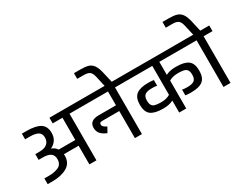

<svg xmlns="http://www.w3.org/2000/svg" viewBox="-99 -1494 2593 2057"><g transform="rotate(-30 1197.0 -465.0)"><path d="M735 -647V-577H625V0H538V-231H356Q357 -226 357 -215Q357 -122 285.5 -81Q214 -40 103 -40H45V-111H103Q175 -111 222.5 -134.5Q270 -158 270 -222Q270 -268 239.5 -291Q209 -314 142 -314H91V-385H143Q207 -385 238.5 -413Q270 -441 270 -487Q270 -537 236 -557Q202 -577 133 -577H76V-647H133Q247 -647 302 -612Q357 -577 357 -495Q357 -446 334.5 -410.5Q312 -375 266 -352Q309 -338 333 -302H538V-577H417V-647Z M1298 -647V-577H1188V0H1101V-335H896Q874 -335 865 -329.5Q856 -324 856 -308Q856 -279 908 -256L873 -193Q820 -215 796 -244Q772 -273 772 -316Q772 -406 889 -406H1101V-577H715V-647Z M1071 -775Q1060 -824 1037 -841.5Q1014 -859 965 -859H883V-929H965Q1025 -929 1060.5 -918Q1096 -907 1119.5 -874Q1143 -841 1158 -775L1190 -637H1102Z M1736 -577V-416Q1787 -442 1853 -442H1867Q1967 -442 2013.5 -406.5Q2060 -371 2060 -282Q2060 -195 2014 -158.5Q1968 -122 1870 -122H1858Q1843 -122 1826 -123.5Q1809 -125 1798 -127V-197Q1826 -192 1854 -192H1866Q1920 -192 1946.5 -211Q1973 -230 1973 -282Q1973 -319 1960.5 -338.5Q1948 -358 1924 -364.5Q1900 -371 1860 -372H1846Q1815 -372 1788.5 -366Q1762 -360 1736 -345V0H1649V-148Q1599 -122 1532 -122H1519Q1419 -122 1372 -157.5Q1325 -193 1325 -282Q1325 -369 1371.5 -405.5Q1418 -442 1516 -442H1528Q1543 -442 1560 -440.5Q1577 -439 1588 -437V-367Q1560 -372 1532 -372H1520Q1466 -372 1439.5 -353Q1413 -334 1413 -282Q1413 -245 1425.5 -225.5Q1438 -206 1462 -199.5Q1486 -193 1526 -192H1539Q1570 -192 1596.5 -198Q1623 -204 1649 -219V-577H1278V-647H2107V-577Z M2394 -577H2284V0H2197V-577H2087V-647H2196L2167 -775Q2156 -824 2133 -841.5Q2110 -859 2061 -859H1979V-930H2061Q2120 -930 2156 -918.5Q2192 -907 2215.5 -874Q2239 -841 2254 -775L2283 -647H2394Z"/></g></svg>

Font: Biryani
Style: Regular
Weight: 400
Designer: Dan Reynolds and Mathieu Réguer
Foundry: Dan Reynolds and Mathieu Réguer
Version: Version 1.004; ttfautohint (v1.1) -l 5 -r 5 -G 72 -x 0 -D la